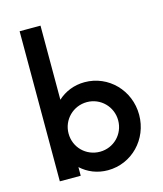

<svg xmlns="http://www.w3.org/2000/svg" viewBox="-111 -812 764 902"><g transform="rotate(-15 271.5 -361.0)"><path d="M302.2 -419.9C250.5 -419.9 205.6 -400.9 171.4 -369.6V-730H69.8V0H171.4V-42C205.6 -10.7 250.5 8.3 302.2 8.3C418 8.3 510.7 -86.4 510.7 -206.1C510.7 -325.2 418 -419.9 302.2 -419.9ZM288.6 -85.4C221.2 -85.4 167.5 -138.2 167.5 -206.1C167.5 -272.9 221.2 -326.7 288.6 -326.7C355 -326.7 408.7 -272.9 408.7 -206.1C408.7 -138.2 355 -85.4 288.6 -85.4Z"/></g></svg>

Font: Now SemiBold
Style: Regular
Weight: 600
Designer: Alfredo Marco Pradil
Foundry: Alfredo Marco Pradil
Version: Version 1.200;hotconv 1.0.109;makeotfexe 2.5.65596